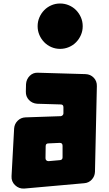

<svg xmlns="http://www.w3.org/2000/svg" viewBox="-20 -1092 630 1114"><path d="M476 -662Q505 -661 524 -641Q543 -621 542 -592L531 -95Q530 -69 512.5 -50Q495 -31 469 -29L121 2Q90 4 67.5 -17.5Q45 -39 47 -70L62 -347Q64 -373 82.5 -391.5Q101 -410 128 -411L333 -418Q339 -419 343.5 -423.5Q348 -428 348 -434V-470Q348 -486 332 -486L196 -490Q167 -492 148 -512Q129 -532 130 -561L131 -604Q133 -633 153 -652.5Q173 -672 202 -670ZM261 -260Q245 -260 245 -244L244 -174Q244 -166 249 -161.5Q254 -157 262 -157L329 -163Q343 -165 343 -179V-246Q343 -263 327 -263ZM198.3 -940Q198.3 -967.1 208.6 -991Q218.9 -1014.9 236.5 -1032.9Q254 -1050.9 277.8 -1061.3Q301.7 -1071.7 328.6 -1071.7Q355.6 -1071.7 379.9 -1061.3Q404.2 -1050.9 421.7 -1032.9Q439.2 -1014.9 449.6 -991Q459.9 -967.1 459.9 -940Q459.9 -913 449.6 -889.1Q439.2 -865.2 421.7 -847.2Q404.2 -829.1 379.9 -818.8Q355.6 -808.4 328.6 -808.4Q301.7 -808.4 277.8 -818.8Q254 -829.1 236.5 -847.2Q218.9 -865.2 208.6 -889.1Q198.3 -913 198.3 -940Z"/></svg>

Font: d puntillas B to tiptoe
Style: Regular
Weight: 400
Designer: deFharo
Foundry: deFharo.com
Version: Version 1.001 2012